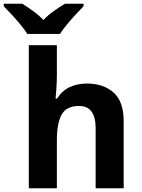

<svg xmlns="http://www.w3.org/2000/svg" viewBox="-75 -1000 752 1020"><path d="M227.1 -759.8V-605Q227.1 -564.5 224.4 -527.8Q221.7 -491.2 220.2 -476.1H228Q254.4 -518.1 295.2 -537.1Q335.9 -556.2 386.2 -556.2Q474.6 -556.2 528.3 -508.5Q582 -460.9 582 -356V0H433.1V-318.8Q433.1 -437 345.2 -437Q277.3 -437 252.2 -390.6Q227.1 -344.2 227.1 -256.8V0H78.1V-759.8ZM69.8 -819.8Q56.2 -842.3 33.7 -869.4Q11.2 -896.5 -12.7 -922.4Q-36.6 -948.2 -55.2 -966.8V-980H43.9Q69.8 -963.4 99.6 -942.1Q129.4 -920.9 155.8 -894Q181.6 -920.9 212.6 -942.6Q243.7 -964.4 270 -980H368.7V-966.8Q351.1 -948.7 327.1 -922.9Q303.2 -897 280.5 -869.6Q257.8 -842.3 243.7 -819.8Z"/></svg>

Font: Open Sans
Style: Bold
Weight: 700
Designer: Monotype Design Team
Foundry: Monotype Imaging Inc.
Version: Version 3.000; ttfautohint (v1.8.4)